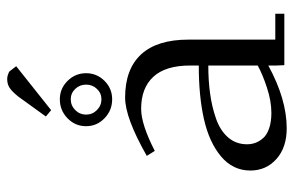

<svg xmlns="http://www.w3.org/2000/svg" viewBox="-166 -668 841 550"><g transform="rotate(-90 255.0 -393.5)"><path d="M41 -97.2Q41 -147.5 81.5 -181.4Q122.1 -215.3 188 -230.2Q253.9 -245.1 341.8 -245.1V-270Q341.8 -340.3 309.6 -375.2Q277.3 -410.2 217.8 -410.2Q173.3 -410.2 97.2 -371.1L83 -394Q191.9 -456.1 250 -456.1Q331.5 -456.1 373.8 -410.2Q416 -364.3 416 -274.9V-25.9H490.2V0H342.8L341.8 -23.9V-45.9Q245.1 6.8 162.1 6.8Q106.9 6.8 74 -22.7Q41 -52.2 41 -97.2ZM116.2 -106.9Q116.2 -94.7 120.1 -83.5Q124 -72.3 133.3 -61.3Q142.6 -50.3 161.4 -43.7Q180.2 -37.1 206.1 -37.1Q239.7 -37.1 277.8 -49.6Q315.9 -62 341.8 -76.2V-217.8Q298.3 -217.8 261 -212.6Q223.6 -207.5 189.5 -195.6Q155.3 -183.6 135.7 -160.9Q116.2 -138.2 116.2 -106.9ZM168 -567.9Q168 -599.1 190.7 -621.1Q213.4 -643.1 245.1 -643.1Q275.9 -643.1 297.9 -620.8Q319.8 -598.6 319.8 -567.9Q319.8 -537.1 297.9 -515.1Q275.9 -493.2 245.1 -493.2Q213.4 -493.2 190.7 -515.1Q168 -537.1 168 -567.9ZM195.8 -683.1 252.9 -762.2Q267.6 -780.3 278.1 -787.1Q288.6 -793.9 303.2 -793.9Q308.6 -793.9 314.2 -792.2Q319.8 -790.5 322.3 -789.1L325.2 -787.1L339.8 -768.1L213.9 -668ZM245.1 -523.9Q262.7 -523.9 274.9 -536.9Q287.1 -549.8 287.1 -567.9Q287.1 -585.9 274.9 -598.9Q262.7 -611.8 245.1 -611.8Q227.1 -611.8 214.1 -598.9Q201.2 -585.9 201.2 -567.9Q201.2 -549.8 214.1 -536.9Q227.1 -523.9 245.1 -523.9Z"/></g></svg>

Font: Dehuti Alt
Style: Book
Weight: 400
Version: Version 1.2